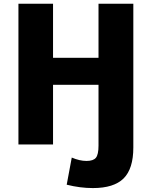

<svg xmlns="http://www.w3.org/2000/svg" viewBox="-20 -752 786 1002"><path d="M256.8 -732.4V-450.2H494.1V-732.4H675.8V17.6Q675.8 128.9 625 179.2Q574.2 229.5 464.8 229.5Q398.4 229.5 328.1 211.9L354.5 70.3Q395.5 87.9 431.6 87.9Q466.8 87.9 480.5 71.3Q494.1 54.7 494.1 7.8V-309.6H256.8V2H76.2V-732.4Z"/></svg>

Font: Gen Shin Gothic Heavy
Style: Bold
Weight: 900
Designer: [Source Han Sans]
Ryoko NISHIZUKA  (kana & ideographs); Paul D. Hunt (Latin, Greek & Cyrillic); Wenlong ZHANG  (bopomofo
Version: Version 1.002.20150607